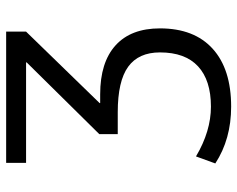

<svg xmlns="http://www.w3.org/2000/svg" viewBox="-95 -465 790 640"><g transform="rotate(-90 300.0 -145.0)"><path d="M77.1 -453.1V-519.5H514.6V-453.1L276.4 -208V-206.1H305.7Q412.1 -206.1 468.8 -154.8Q525.4 -103.5 525.4 -6.8Q525.4 107.4 457.5 168.9Q389.6 230.5 264.6 230.5Q156.2 230.5 75.2 177.7L98.6 113.3Q182.6 163.1 264.6 163.1Q352.5 163.1 398.9 120.1Q445.3 77.1 445.3 -6.8Q445.3 -78.1 397.5 -112.8Q349.6 -147.5 246.1 -147.5H172.9V-209L412.1 -451.2V-453.1Z"/></g></svg>

Font: Gen Shin Gothic Normal
Style: Regular
Weight: 300
Designer: [Source Han Sans]
Ryoko NISHIZUKA  (kana & ideographs); Paul D. Hunt (Latin, Greek & Cyrillic); Wenlong ZHANG  (bopomofo
Version: Version 1.002.20150607